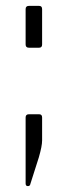

<svg xmlns="http://www.w3.org/2000/svg" viewBox="-20 -530 231 652"><path d="M123 -131V-53Q123 -34 112 4L83 95Q82 102 74.5 102Q67 102 67 93V-131Q67 -142 78 -142H113Q123 -142 123 -131ZM123 -499V-379Q123 -368 113 -368H78Q67 -368 67 -379V-499Q67 -510 78 -510H113Q123 -510 123 -499Z"/></svg>

Font: Rajdhani
Style: Regular
Weight: 400
Designer: Satya Rajpurohit, Jyotish Sonowal
Foundry: Indian Type Foundry
Version: Version 1.201 February 1, 2022